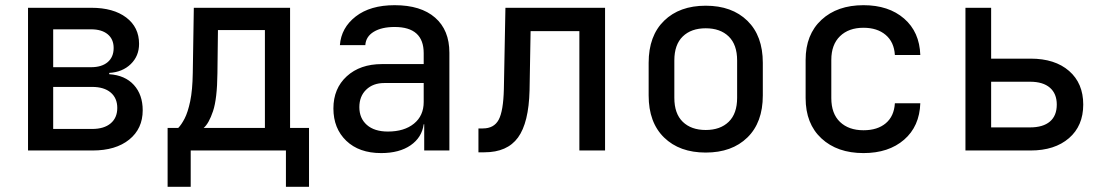

<svg xmlns="http://www.w3.org/2000/svg" viewBox="-20 -580 4240 740"><path d="M88 0V-550H332Q417 -550 466.5 -512.5Q516 -475 516 -411Q516 -364 484 -333Q452 -302 401 -299V-294Q462 -290 496 -252.5Q530 -215 530 -155Q530 -84 478 -42Q426 0 337 0ZM185 -321H331Q372 -321 395 -340.5Q418 -360 418 -395Q418 -429 395 -448Q372 -467 331 -467H185ZM185 -83H335Q381 -83 406.5 -104.5Q432 -126 432 -164Q432 -202 406.5 -223.5Q381 -245 335 -245H185Z M626 140V-87H667Q679 -99 691.5 -123Q704 -147 713 -189.5Q722 -232 723 -299L727 -550H1098V-87H1171V140H1082V0H715V140ZM765 -87H1001V-464H820L818 -298Q817 -199 801 -151.5Q785 -104 765 -87Z M1449 10Q1364 10 1314.5 -37.5Q1265 -85 1265 -162Q1265 -239 1316.5 -286Q1368 -333 1452 -333H1613V-375Q1613 -476 1501 -476Q1451 -476 1420.5 -457.5Q1390 -439 1388 -406H1290Q1295 -473 1351 -516.5Q1407 -560 1501 -560Q1602 -560 1657 -512Q1712 -464 1712 -377V0H1615V-101H1613Q1606 -50 1562.5 -20Q1519 10 1449 10ZM1475 -73Q1538 -73 1575.5 -103.5Q1613 -134 1613 -187V-260H1461Q1418 -260 1391.5 -234.5Q1365 -209 1365 -167Q1365 -124 1394 -98.5Q1423 -73 1475 -73Z M1824 7V-85H1841Q1884 -85 1902 -118.5Q1920 -152 1922 -237L1928 -550H2312V0H2213V-460H2025L2021 -232Q2018 -107 1976.5 -50Q1935 7 1847 7Z M2700 8Q2599 8 2539.5 -50Q2480 -108 2480 -212V-338Q2480 -442 2539.5 -500Q2599 -558 2700 -558Q2801 -558 2860.5 -500Q2920 -442 2920 -338V-212Q2920 -108 2860.5 -50Q2801 8 2700 8ZM2700 -79Q2756 -79 2788.5 -110.5Q2821 -142 2821 -203V-347Q2821 -408 2788.5 -439.5Q2756 -471 2700 -471Q2644 -471 2611.5 -439.5Q2579 -408 2579 -347V-203Q2579 -142 2611.5 -110.5Q2644 -79 2700 -79Z M3308 10Q3207 10 3146 -46.5Q3085 -103 3085 -202V-349Q3085 -447 3146 -503.5Q3207 -560 3308 -560Q3405 -560 3464.5 -508.5Q3524 -457 3527 -368H3429Q3426 -418 3393.5 -445.5Q3361 -473 3308 -473Q3251 -473 3217.5 -440.5Q3184 -408 3184 -349V-202Q3184 -142 3217.5 -110Q3251 -78 3308 -78Q3362 -78 3394 -105Q3426 -132 3429 -182H3527Q3524 -93 3464.5 -41.5Q3405 10 3308 10Z M3701 0V-550H3800V-354H3952Q4046 -354 4100.5 -306.5Q4155 -259 4155 -177Q4155 -95 4100 -47.5Q4045 0 3952 0ZM3800 -89H3950Q4000 -89 4026.5 -111.5Q4053 -134 4053 -177Q4053 -219 4026.5 -242Q4000 -265 3950 -265H3800Z"/></svg>

Font: JetBrainsMono NFM Medium
Style: Regular
Weight: 500
Monospace: yes
Designer: Philipp Nurullin, Konstantin Bulenkov
Foundry: JetBrains
Version: Version 2.304; ttfautohint (v1.8.4.7-5d5b);Nerd Fonts 3.3.0